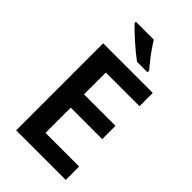

<svg xmlns="http://www.w3.org/2000/svg" viewBox="-278 -1026 1114 1114"><g transform="rotate(45 279.5 -468.5)"><path d="M499 0H92V-714H499V-605H223V-426H481V-317H223V-110H499ZM284 -937Q298 -915 317 -887.5Q336 -860 356.5 -834.5Q377 -809 393 -790V-777H307Q289 -790 265 -809.5Q241 -829 216.5 -851Q192 -873 171 -893Q150 -913 138 -927V-937Z"/></g></svg>

Font: Noto Sans Adlam Unjoined SemiBold
Style: Regular
Weight: 600
Version: Version 3.001